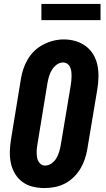

<svg xmlns="http://www.w3.org/2000/svg" viewBox="-20 -946 540 974"><path d="M206 8Q175 8 146 1Q117 -6 94 -23Q71 -40 56 -65Q41 -90 35 -119Q29 -148 30 -178.5Q31 -209 36 -240L86 -545Q90 -571 98.5 -596.5Q107 -622 121 -645.5Q135 -669 155.5 -688.5Q176 -708 200.5 -720.5Q225 -733 251 -739.5Q277 -746 304 -746Q335 -746 363.5 -737.5Q392 -729 415 -712Q438 -695 453 -670Q468 -645 474 -616.5Q480 -588 479.5 -557Q479 -526 474 -495L423 -190Q419 -165 410.5 -139.5Q402 -114 388 -90.5Q374 -67 353.5 -47Q333 -27 308.5 -14.5Q284 -2 257.5 3Q231 8 206 8ZM209 -106Q226 -106 241.5 -117Q257 -128 266 -143.5Q275 -159 280 -175.5Q285 -192 288 -209L339 -514Q341 -526 342 -538Q343 -550 343 -562Q343 -574 341.5 -585Q340 -596 335 -606.5Q330 -617 320.5 -623Q311 -629 299 -629Q282 -629 267 -617.5Q252 -606 243 -591Q234 -576 229 -559.5Q224 -543 221 -526L171 -221Q169 -209 167.5 -197.5Q166 -186 166 -174Q166 -162 167.5 -150.5Q169 -139 174 -129Q179 -119 188 -112.5Q197 -106 209 -106ZM190 -844V-926H490V-844Z"/></svg>

Font: Iosevka Slab Heavy
Style: Italic
Weight: 900
Italic angle: -9°
Monospace: yes
Designer: Belleve Invis
Foundry: Belleve Invis
Version: Version 11.1.0; ttfautohint (v1.8.3)